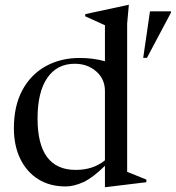

<svg xmlns="http://www.w3.org/2000/svg" viewBox="-20 -762 728 795"><path d="M586 -7.5 417 13H414.5V-75.5Q365 -26.5 325.8 -8.2Q286.5 10 251.5 10Q186 10 138 -20.2Q90 -50.5 63.8 -104.8Q37.5 -159 37.5 -231Q37.5 -323 72.2 -388Q107 -453 168.8 -487.5Q230.5 -522 310.5 -522Q336 -522 362.5 -518.8Q389 -515.5 414.5 -508.5V-657.5L333 -694.5V-703.5L512 -742H513.5L506.5 -664.5V-50.5L586 -18.5ZM414.5 -385.5Q414.5 -434.5 378.5 -466.2Q342.5 -498 289.5 -498Q216 -498 175.8 -439.5Q135.5 -381 135.5 -271Q135.5 -58.5 293.5 -58.5Q327.5 -58.5 357.2 -67.5Q387 -76.5 414.5 -98ZM573 -522.5 601 -715H688V-710L588.5 -522.5Z"/></svg>

Font: Newsreader 72pt
Style: Regular
Weight: 400
Designer: Hugues Gentile
Foundry: Production Type
Version: Version 1.003; ttfautohint (v1.8.3)